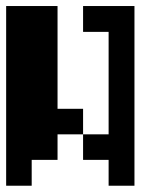

<svg xmlns="http://www.w3.org/2000/svg" viewBox="-20 -546 540 624"><path d="M0 57.6V-526.4H167V-192.4H250V-109.4H333V-442.4H250V-526.4H417V57.6H333V-26.4H250V-109.4H167V-26.4H83V57.6Z"/></svg>

Font: KH Dot Dougenzaka 12
Style: Regular
Weight: 400
Designer: Original version for X68000 by Keitarou Hiraki (http://hp.vector.co.jp/authors/VA000874/) / TrueType conversion by Homem
Version: Version 1.00.20150527